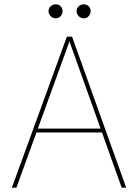

<svg xmlns="http://www.w3.org/2000/svg" viewBox="-20 -870 640 890"><path d="M35 0 290 -700H314L565 0H544L302 -678L56 0ZM134 -256 143 -274H459L468 -256ZM238 -785Q225 -785 215 -795Q205 -805 205 -818Q205 -832 215 -841Q225 -850 238 -850Q252 -850 261 -841Q270 -832 270 -818Q270 -805 261 -795Q252 -785 238 -785ZM368 -785Q355 -785 345 -795Q335 -805 335 -818Q335 -832 345 -841Q355 -850 368 -850Q382 -850 391 -841Q400 -832 400 -818Q400 -805 391 -795Q382 -785 368 -785Z"/></svg>

Font: DM Sans 10pt Thin
Style: Regular
Weight: 250
Version: Version 4.004;gftools[0.9.30]